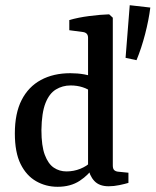

<svg xmlns="http://www.w3.org/2000/svg" viewBox="-20 -709 597 737"><path d="M201 8Q156 8 118.5 -13.5Q81 -35 59 -79.5Q37 -124 37 -197Q37 -274 63 -325Q89 -376 137 -402Q185 -428 250 -428Q278 -428 303.5 -423.5Q329 -419 343 -413L329 -357Q319 -367 297.5 -374Q276 -381 251 -381Q220 -381 194.5 -365.5Q169 -350 154.5 -313Q140 -276 139 -210Q139 -149 152 -114.5Q165 -80 186.5 -65.5Q208 -51 235 -51Q263 -51 288 -61Q313 -71 330 -88L342 -71Q321 -38 286 -15Q251 8 201 8ZM413 -641V-74Q413 -61 418.5 -56Q424 -51 433 -50L473 -46V-7Q460 -3 438.5 1.5Q417 6 397 6Q361 6 342 -14.5Q323 -35 318 -68V-564Q318 -583 299 -586L246 -593V-632Q280 -642 323 -647.5Q366 -653 399 -654ZM462 -487 478 -689 557 -680Q551 -632 537 -578Q523 -524 504 -478Z"/></svg>

Font: Rasa Medium
Style: Regular
Weight: 500
Designer: Anna Giedrys (Yrsa+Rasa design), David Brezina (Yrsa art-direction, Rasa art-direction, design)
Foundry: Rosetta Type Foundry
Version: Version 2.004